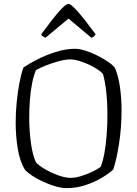

<svg xmlns="http://www.w3.org/2000/svg" viewBox="-20 -972 709 992"><path d="M323 0Q298 0 266 -9.5Q234 -19 202.5 -33.5Q171 -48 146 -64.5Q121 -81 109 -95Q82 -139 71.5 -205Q61 -271 61 -337Q61 -392 66.5 -446.5Q72 -501 81 -547Q90 -593 101 -623Q128 -642 172 -664.5Q216 -687 268 -703.5Q320 -720 367 -720Q390 -720 420.5 -710.5Q451 -701 482 -685.5Q513 -670 538 -653Q563 -636 574 -621Q592 -578 600 -520.5Q608 -463 608 -404Q608 -312 595 -229Q582 -146 565 -96Q541 -74 503.5 -52Q466 -30 420 -15Q374 0 323 0ZM344 -53Q370 -53 401.5 -63Q433 -73 460.5 -86.5Q488 -100 500 -110Q511 -136 519 -178.5Q527 -221 531 -273Q535 -325 535 -379Q535 -441 529 -496.5Q523 -552 512 -590Q505 -599 486 -612Q467 -625 442 -637Q417 -649 390.5 -657Q364 -665 343 -665Q318 -665 284.5 -656Q251 -647 219 -634.5Q187 -622 166 -610Q154 -583 146 -542.5Q138 -502 134.5 -456Q131 -410 131 -365Q131 -295 140 -231.5Q149 -168 166 -133Q180 -117 211.5 -98.5Q243 -80 280 -66.5Q317 -53 344 -53ZM215 -777Q195 -785 193 -795Q255 -879 287.5 -915.5Q320 -952 334 -952Q346 -952 379 -915.5Q412 -879 474 -795Q472 -791 467.5 -786Q463 -781 452 -777L334 -876Z"/></svg>

Font: Texturina Thin
Style: Regular
Weight: 100
Designer: Guillermo Torres Carreño
Foundry: Omnibus-Type
Version: Version 1.002; ttfautohint (v1.8.3)